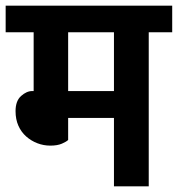

<svg xmlns="http://www.w3.org/2000/svg" viewBox="-30 -659 629 679"><path d="M211 -545V-337H373V-545ZM211 -164Q205 -158 189 -151Q173 -144 148 -144Q124 -144 102 -152.5Q80 -161 62.5 -176.5Q45 -192 35 -214.5Q25 -237 25 -266Q25 -302 44.5 -319.5Q64 -337 84 -337H89V-545H-10V-639H579V-545H496V0H373V-242H211Z"/></svg>

Font: Mukta
Style: Bold
Weight: 700
Designer: Girish Dalvi and Yashodeep Gholap
Foundry: Ek Type
Version: Version 2.538;PS 1.002;hotconv 16.6.51;makeotf.lib2.5.65220;